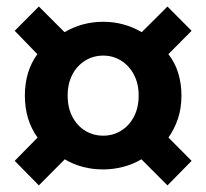

<svg xmlns="http://www.w3.org/2000/svg" viewBox="-20 -666 630 586"><path d="M98.6 -100.1 24.9 -175.1 94.7 -246.2Q55.9 -299.4 55.9 -374.3Q55.9 -448.2 94 -500.7L24.9 -572L98.6 -646.1L177 -567.8Q231 -599.5 295.3 -599.5Q358.4 -599.5 412.6 -567.8L491.1 -646.1L564.8 -572L493.9 -500.7Q513.9 -475.5 523.8 -443.4Q533.8 -411.4 533.8 -374.3Q533.8 -336 523.2 -304.1Q512.6 -272.2 494.1 -246.2L564.8 -175.1L491.1 -100.1L411.6 -179.8Q385.1 -164.2 355.1 -156.5Q325.1 -148.9 295.3 -148.9Q229.5 -148.9 177.6 -179.8ZM295.3 -251.9Q324.8 -251.9 349.4 -267Q374 -282 388.6 -309.6Q403.2 -337.1 403.2 -374.3Q403.2 -410.9 388.6 -438.4Q374 -465.9 349.4 -481.1Q324.8 -496.3 295.3 -496.3Q264.8 -496.3 240.1 -481.1Q215.4 -465.9 200.9 -438.4Q186.5 -410.9 186.5 -374.3Q186.5 -337.1 200.9 -309.6Q215.4 -282 240.1 -267Q264.8 -251.9 295.3 -251.9Z"/></svg>

Font: Shanggu Sans SC VF
Style: Regular
Weight: 250
Designer: GuiWonder
Version: Version 1.021